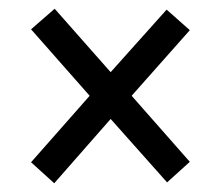

<svg xmlns="http://www.w3.org/2000/svg" viewBox="-20 -578 508 439"><path d="M104 -159 51 -207 185 -359 51 -511 105 -558 233 -413 361 -556 414 -509 281 -359 414 -208 362 -161 233 -306Z"/></svg>

Font: Noto Serif Hebrew Condensed ExtraBold
Style: Regular
Weight: 800
Width: 3
Designer: Monotype Design Team
Foundry: Monotype Imaging Inc.
Version: Version 2.004; ttfautohint (v1.8.4.7-5d5b)